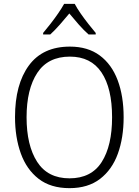

<svg xmlns="http://www.w3.org/2000/svg" viewBox="-20 -967 721 997"><path d="M622 -358Q622 -252 592 -169Q562 -86 499.5 -38Q437 10 341 10Q243 10 180.5 -38.5Q118 -87 88 -170.5Q58 -254 58 -359Q58 -529 130 -627Q202 -725 343 -725Q436 -725 498 -679Q560 -633 591 -550.5Q622 -468 622 -358ZM118 -358Q118 -212 173 -126.5Q228 -41 341 -41Q454 -41 508 -125.5Q562 -210 562 -358Q562 -509 507 -591Q452 -673 343 -673Q229 -673 173.5 -588.5Q118 -504 118 -358ZM368 -947Q380 -924 399.5 -896Q419 -868 440 -841.5Q461 -815 477 -796V-788H440Q415 -810 389 -839.5Q363 -869 340 -897Q317 -869 291 -839.5Q265 -810 241 -788H204V-796Q221 -816 242 -843Q263 -870 282 -897.5Q301 -925 313 -947Z"/></svg>

Font: Noto Sans Lao UI SemCond Light
Style: Regular
Weight: 300
Width: 4
Designer: Monotype Design Team
Foundry: Monotype Imaging Inc.
Version: Version 2.000; ttfautohint (v1.8.4.7-5d5b)